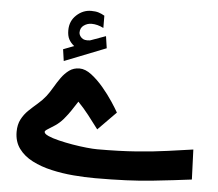

<svg xmlns="http://www.w3.org/2000/svg" viewBox="-54 -839 1020 899"><g transform="rotate(5 456.0 -389.5)"><path d="M273.4 -608.4Q256.8 -621.6 248.3 -637.7Q239.7 -653.8 239.7 -679.7Q239.7 -723.1 270 -751.2Q300.3 -779.3 338.9 -779.3Q359.9 -779.3 373.8 -774.9Q387.7 -770.5 401.9 -762.2L402.3 -704.6Q373.5 -719.2 345.7 -719.2Q326.2 -719.2 309.6 -707.5Q293 -695.8 293 -673.3Q293.5 -660.2 305.7 -648.9Q317.9 -637.7 343.8 -641.1Q343.8 -641.1 347.7 -642.1L418 -667.5L426.3 -611.3L231 -534.2L223.1 -588.9ZM423.3 -136.2Q527.3 -136.2 607.9 -142.3Q688.5 -148.4 752.7 -157.5Q816.9 -166.5 871.6 -174.3L877 -33.7Q801.8 -23.9 692.4 -12.2Q583 -0.5 424.3 -0.5Q376 -0.5 322.8 -4.9Q269.5 -9.3 219.2 -20.8Q168.9 -32.2 128.4 -53Q87.9 -73.7 64 -106.2Q40 -138.7 40 -185.1Q40 -219.2 53 -243.9Q65.9 -268.6 85.9 -287.8Q106 -307.1 127.2 -325.2Q148.4 -343.3 165 -364.3Q179.2 -382.8 193.1 -406.7Q207 -430.7 223.1 -453.4Q239.3 -476.1 259.8 -491Q280.3 -505.9 308.1 -505.9Q335.4 -505.9 364.7 -483.4Q394 -460.9 421.4 -428.5Q448.7 -396 469.5 -364.5Q490.2 -333 500 -315.4L415 -229Q392.6 -259.3 367.2 -291.7Q341.8 -324.2 315.9 -350.6Q299.3 -325.2 287.1 -306.6Q274.9 -288.1 254.9 -264.2Q237.8 -244.6 218.3 -231.4Q198.7 -218.3 184.8 -210Q170.9 -201.7 170.9 -196.3Q170.9 -187 190.4 -178.2Q210 -169.4 241 -161.9Q272 -154.3 306.6 -148.4Q341.3 -142.6 372.6 -139.4Q403.8 -136.2 423.3 -136.2Z"/></g></svg>

Font: Vazirmatn RD UI ExtraBold
Style: Regular
Weight: 800
Designer: Saber Rastikerdar
Foundry: Saber Rastikerdar
Version: Version 33.003